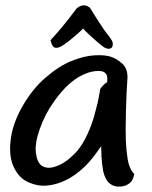

<svg xmlns="http://www.w3.org/2000/svg" viewBox="-20 -690 560 707"><path d="M474.6 -48.8Q469.7 -28.3 462.9 -20.8Q456.1 -13.2 445.8 -8.3Q435.1 -2.9 415.5 -2.9Q415.5 -2.9 418.5 -2.9Q403.3 -2.9 392.8 -8.5Q382.3 -14.2 376 -22.2Q369.6 -30.3 364.3 -44.7Q358.9 -59.1 356 -86.7Q353 -114.3 353 -137.2Q353 -160.2 351.1 -147.9Q353.5 -154.3 340.3 -134.5Q327.1 -114.7 307.1 -92.3Q287.1 -69.8 261 -50.3Q234.9 -30.8 207 -19.8Q179.2 -8.8 149.7 -6.3Q120.1 -3.9 86.2 -18.1Q52.2 -32.2 33.2 -69.8Q17.1 -99.6 17.1 -144Q17.1 -155.3 18.6 -167.5Q23.4 -227.5 59.8 -293.5Q96.2 -359.4 146.7 -403.3Q197.3 -447.3 244.1 -465.8Q291 -484.4 328.1 -486.3Q365.2 -488.3 387.2 -481.4Q409.2 -474.6 430.7 -455.3Q452.1 -436 449 -396.7Q445.8 -357.4 443.8 -282.2Q441.9 -207 443.4 -172.1Q444.8 -137.2 450.2 -103Q455.6 -68.8 474.6 -48.8ZM262.7 -132.3Q286.6 -161.1 302.5 -196.8Q318.4 -232.4 326.9 -263.2Q335.4 -293.9 339.4 -310.8Q343.3 -327.6 349.1 -362.3Q359.9 -378.9 374.5 -387.2Q377 -410.2 370.4 -418Q363.8 -425.8 354.5 -427.7Q345.2 -429.7 331.5 -428.2Q317.9 -426.8 304.7 -422.4Q291.5 -418 274.2 -408.9Q256.8 -399.9 231.9 -377.9Q207 -356 176.3 -312.5Q145.5 -269 126.5 -215.3Q107.4 -161.6 112.3 -126Q117.2 -90.3 134.5 -79.3Q151.9 -68.4 174.8 -74Q197.8 -79.6 218.5 -93.5Q239.3 -107.4 262.7 -132.3ZM262.7 -659.7Q276.4 -670.4 289.1 -670.4Q300.3 -670.4 311.5 -661.1Q323.7 -640.6 334.7 -623.8Q345.7 -606.9 355.2 -592.3Q364.7 -577.6 375 -564.7Q385.3 -551.8 390.9 -542.7Q396.5 -533.7 395 -523.4Q393.6 -513.2 385.7 -511.2Q377.9 -509.3 369.4 -512.7Q360.8 -516.1 342 -532.2Q323.2 -548.3 308.1 -562.5Q293 -576.7 286.1 -585Q279.3 -577.6 262 -562.5Q244.6 -547.4 229.7 -535.9Q214.8 -524.4 203.4 -518.3Q191.9 -512.2 181.9 -514.6Q171.9 -517.1 166 -542Q186.5 -564 207.8 -589.4Q229 -614.7 262.7 -659.7Z"/></svg>

Font: Myanmar Kalay
Style: Regular
Weight: 400
Designer: Khon Soe Zaw Thu
Foundry: PaOh Unicode khonsoezawthu@gmail.com and @hotmail.com
Version: Version 1.20 December 6, 2016